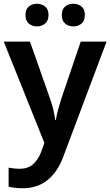

<svg xmlns="http://www.w3.org/2000/svg" viewBox="-20 -765 589 1025"><path d="M0 -543H140L248 -236Q258 -208 264.5 -180.5Q271 -153 275 -124H278Q282 -150 290 -179Q298 -208 307 -237L411 -543H549L318 71Q288 153 233.5 196.5Q179 240 101 240Q77 240 58.5 237.5Q40 235 26 232V130Q37 132 52.5 134Q68 136 85 136Q132 136 160 108.5Q188 81 202 40L217 -2ZM116 -684Q116 -716 134 -730.5Q152 -745 177 -745Q202 -745 220.5 -730.5Q239 -716 239 -685Q239 -654 220.5 -639Q202 -624 177 -624Q152 -624 134 -639Q116 -654 116 -684ZM310 -684Q310 -716 328 -730.5Q346 -745 371 -745Q397 -745 415 -730.5Q433 -716 433 -685Q433 -654 415 -639Q397 -624 372 -624Q346 -624 328 -639Q310 -654 310 -684Z"/></svg>

Font: Noto Sans Adlam Unjoined SemiBold
Style: Regular
Weight: 600
Version: Version 3.001